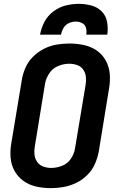

<svg xmlns="http://www.w3.org/2000/svg" viewBox="-20 -969 616 997"><path d="M244 8Q277 8 310.5 2Q344 -4 376 -19.5Q408 -35 433.5 -60.5Q459 -86 473 -118Q487 -150 493 -183L546 -508Q553 -547 550 -584.5Q547 -622 529.5 -654Q512 -686 482.5 -706.5Q453 -727 416 -735Q379 -743 341 -743Q308 -743 274.5 -737.5Q241 -732 209 -716Q177 -700 151.5 -674.5Q126 -649 112 -617Q98 -585 93 -552L39 -227Q32 -189 35 -151Q38 -113 55.5 -81.5Q73 -50 102.5 -29Q132 -8 169 0Q206 8 244 8ZM246 -97Q224 -97 204 -104.5Q184 -112 172.5 -129Q161 -146 159 -167Q157 -188 161 -210L214 -535Q219 -563 236.5 -589Q254 -615 282.5 -626.5Q311 -638 339 -638Q361 -638 381 -631Q401 -624 412.5 -607Q424 -590 426 -568.5Q428 -547 424 -525L370 -201Q366 -172 349 -146Q332 -120 303.5 -108.5Q275 -97 246 -97ZM188 -789H297Q300 -807 310 -824Q320 -841 337.5 -849Q355 -857 374 -857Q391 -857 406.5 -849Q422 -841 426.5 -824Q431 -807 428 -789H537Q542 -823 536 -855.5Q530 -888 508 -910Q486 -932 454 -940.5Q422 -949 389 -949Q355 -949 321 -940.5Q287 -932 257 -909.5Q227 -887 210.5 -855Q194 -823 188 -789Z"/></svg>

Font: Iosevka Sparkle
Style: Bold Italic
Weight: 700
Italic angle: -9°
Designer: Belleve Invis
Foundry: Belleve Invis
Version: Version 4.5.0; ttfautohint (v1.8.3)